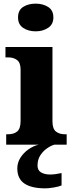

<svg xmlns="http://www.w3.org/2000/svg" viewBox="-20 -794 405 1054"><path d="M176 -622Q135 -622 107 -641Q79 -660 79 -698Q79 -738 107 -756Q135 -774 176 -774Q215 -774 244 -756Q273 -738 273 -698Q273 -660 244 -641Q215 -622 176 -622ZM14 0V-57H26Q56 -57 74.5 -72.5Q93 -88 93 -130V-412Q93 -450 73.5 -464.5Q54 -479 26 -479H10V-536H268V-128Q268 -87 287 -72Q306 -57 335 -57H346V0ZM229 240Q153 240 114 213.5Q75 187 75 130Q75 99 92 72Q109 45 136 26Q163 7 193 0H279Q258 6 236.5 21.5Q215 37 200.5 60Q186 83 186 115Q186 141 205.5 152.5Q225 164 255 164Q268 164 284 162Q300 160 318 156V224Q302 231 273.5 235.5Q245 240 229 240Z"/></svg>

Font: Noto Serif Devanagari ExtraBold
Style: Regular
Weight: 800
Designer: Universal Thirst, Indian Type Foundry and the Monotype Design Team
Foundry: Monotype Imaging Inc.
Version: Version 2.004; ttfautohint (v1.8.4.7-5d5b)